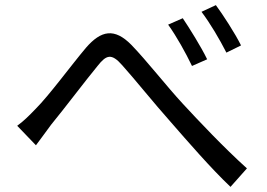

<svg xmlns="http://www.w3.org/2000/svg" viewBox="-20 -746 1040 748"><path d="M47 -256 120 -180C136 -201 159 -233 179 -260C230 -322 313 -432 360 -489C394 -532 414 -540 456 -492C502 -441 579 -345 644 -272C712 -194 802 -90 878 -18L942 -90C852 -171 753 -276 692 -342C629 -410 552 -509 492 -571C426 -638 374 -628 315 -560C256 -490 172 -375 119 -322C92 -294 72 -274 47 -256ZM692 -675 635 -650C668 -604 703 -541 728 -489L787 -515C764 -563 717 -638 692 -675ZM821 -726 765 -700C799 -655 835 -594 862 -541L919 -569C896 -616 847 -691 821 -726Z"/></svg>

Font: Noto Sans CJK HK
Style: Regular
Weight: 400
Designer: Ryoko NISHIZUKA 西塚涼子 (kana, bopomofo & ideographs); Paul D. Hunt (Latin, Greek & Cyrillic); Sandoll Communications 산돌커뮤니
Foundry: Adobe
Version: Version 2.004;hotconv 1.0.118;makeotfexe 2.5.65603